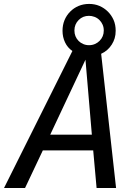

<svg xmlns="http://www.w3.org/2000/svg" viewBox="-72 -948 694 968"><path d="M293 -690.9Q268.6 -707.5 255.9 -734.4Q243.2 -761.2 243.2 -793Q243.2 -821.8 253.2 -846.2Q263.2 -870.6 281.7 -889.2Q299.8 -907.7 324.2 -918Q348.6 -928.2 377.4 -928.2Q405.8 -928.2 429.7 -918Q453.6 -907.7 472.2 -889.2Q490.2 -871.1 500.7 -847.4Q511.2 -823.7 511.2 -793Q511.2 -772 506.1 -755.1Q501 -738.3 491.7 -723.6Q471.7 -691.9 438 -676.8L513.2 0H415L397.9 -189.9H144L54.2 0H-51.8ZM377 -720.2Q393.1 -720.2 406.5 -726.1Q419.9 -731.9 429.7 -741.7Q451.2 -763.2 451.2 -793.9Q451.2 -810.5 445.3 -823.7Q439.5 -836.9 429.7 -846.7Q418.5 -857.9 404.5 -863Q390.6 -868.2 376.5 -868.2Q345.7 -868.2 324.7 -847.2Q303.2 -825.7 303.2 -794.4Q303.2 -762.7 324.7 -741.2Q334 -731.9 347.4 -726.1Q360.8 -720.2 377 -720.2ZM391.1 -269 358.9 -647 181.2 -269Z"/></svg>

Font: Hack
Style: Italic
Weight: 400
Italic angle: -11°
Monospace: yes
Designer: Christopher Simpkins
Foundry: Christopher Simpkins
Version: Version 2.019; ttfautohint (v1.4.1) -l 4 -r 80 -G 350 -x 0 -